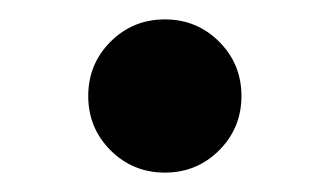

<svg xmlns="http://www.w3.org/2000/svg" viewBox="-20 -407 340 198"><path d="M229 -308Q229 -275 206 -252Q183 -229 150 -229Q117 -229 94 -252Q71 -275 71 -308Q71 -341 94 -364Q117 -387 150 -387Q183 -387 206 -364Q229 -341 229 -308Z"/></svg>

Font: Kaisei Tokumin
Style: Regular
Weight: 400
Designer: Font-Kai, 金井和夫
Foundry: KAZUO KANAI
Version: Version 5.003